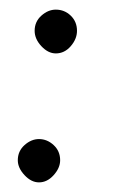

<svg xmlns="http://www.w3.org/2000/svg" viewBox="-20 -372 236 399"><path d="M61 7Q45 7 31 -8Q17 -23 17 -39Q17 -58 31 -70.5Q45 -83 61 -83Q78 -83 91.5 -70.5Q105 -58 105 -39Q105 -23 91.5 -8Q78 7 61 7ZM96 -261Q80 -261 66 -276Q52 -291 52 -308Q52 -327 66 -339.5Q80 -352 96 -352Q114 -352 127 -339.5Q140 -327 140 -308Q140 -291 127 -276Q114 -261 96 -261Z"/></svg>

Font: Edu NSW ACT Foundation
Style: Regular
Weight: 400
Designer: Tina and Corey Anderson
Foundry: Google for Education
Version: Version 1.003